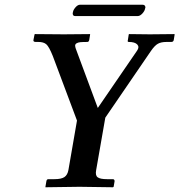

<svg xmlns="http://www.w3.org/2000/svg" viewBox="-20 -790 758 811"><path d="M269 -71.8 305.2 -280.8 203.1 -553.2Q187 -593.3 175.5 -603Q164.1 -612.8 142.1 -612.8H130.9Q126 -612.8 123.3 -614.7Q120.6 -616.7 121.1 -620.1L126 -645L127.9 -646Q236.8 -645 250 -645L358.9 -646L360.8 -645L356.9 -621.1Q355 -612.8 349.1 -612.8Q329.1 -612.8 319.1 -611.8Q309.1 -610.8 303 -606.9Q296.9 -603 297.4 -595.9Q297.9 -588.9 303.2 -576.2L393.1 -334L559.1 -576.2Q569.8 -591.3 559.8 -602.1Q549.8 -612.8 523.9 -612.8Q517.6 -612.8 520 -620.1L523.9 -645L525.9 -646Q601.6 -645 612.8 -645L715.8 -646L717.8 -645L713.9 -621.1Q712.4 -612.8 703.1 -612.8H683.1Q660.6 -612.8 647 -605.2Q633.3 -597.7 617.2 -574.2L424.8 -293L386.2 -71.8Q381.8 -49.3 392.3 -41.3Q402.8 -33.2 432.1 -33.2H457Q460.4 -33.2 462.4 -30.5Q464.4 -27.8 463.9 -23.9L460 -1L457 1Q353 -1 315.9 -1L171.9 1V-1L175.8 -23.9Q177.2 -33.2 184.1 -33.2H210Q238.8 -33.2 252 -42Q265.1 -50.8 269 -71.8ZM562 -722.2H296.9Q287.1 -722.2 287.1 -733.9Q287.1 -736.8 288.1 -738.8Q289.6 -748.5 299.1 -759.3Q308.6 -770 317.9 -770H582Q594.2 -770 594.2 -757.8Q594.2 -756.8 592.8 -753.9Q591.3 -743.7 581.3 -732.9Q571.3 -722.2 562 -722.2Z"/></svg>

Font: Linux Libertine G
Style: Semibold Italic
Weight: 600
Italic angle: -11.5°
Designer: Philipp H. Poll
Foundry: Philipp H. Poll
Version: Version 5.1.1